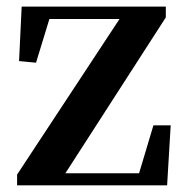

<svg xmlns="http://www.w3.org/2000/svg" viewBox="-20 -555 555 575"><path d="M439.5 -179.7H491.2L480.5 0H31.2V-32.2L337.9 -498H127.9L87.9 -367.2L37.1 -372.1L44.9 -535.2H476.6V-502.9L175.8 -36.1H396.5Z"/></svg>

Font: Bpmf Zihi Serif Bold
Style: Bold
Weight: 700
Foundry: But Ko
Version: Version 1.320